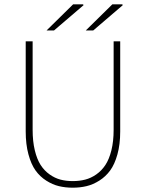

<svg xmlns="http://www.w3.org/2000/svg" viewBox="-20 -850 670 882"><path d="M98.1 -246.1V-660.2H129.9V-253.9Q129.9 -200.7 139.9 -159.4Q149.9 -118.2 166.7 -92Q183.6 -65.9 207.8 -48.8Q231.9 -31.7 257.8 -24.9Q283.7 -18.1 314 -18.1Q344.7 -18.1 371.3 -24.9Q397.9 -31.7 422.4 -48.8Q446.8 -65.9 464.1 -92Q481.4 -118.2 491.7 -159.4Q502 -200.7 502 -253.9V-660.2H532.2V-246.1Q532.2 -187 519.5 -141.1Q506.8 -95.2 486.1 -66.9Q465.3 -38.6 436.3 -20.3Q407.2 -2 377.4 5.1Q347.7 12.2 314 12.2Q280.3 12.2 250.7 5.1Q221.2 -2 192.4 -20.3Q163.6 -38.6 143.3 -66.9Q123 -95.2 110.6 -141.1Q98.1 -187 98.1 -246.1ZM193.8 -710 315.9 -830.1H361.8L363.8 -826.2L228 -710ZM374 -710 496.1 -830.1H542L543.9 -826.2L408.2 -710Z"/></svg>

Font: Source Sans 3 ExtraLight
Style: Regular
Weight: 200
Designer: Paul D. Hunt
Foundry: Adobe
Version: Version 3.052;hotconv 1.1.0;makeotfexe 2.6.0